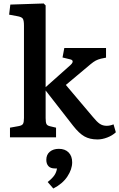

<svg xmlns="http://www.w3.org/2000/svg" viewBox="-20 -786 683 1099"><path d="M629.9 -74.2 643.1 -28.8Q622.6 -9.8 593.5 1.2Q564.5 12.2 538.1 12.2Q493.7 12.2 462.9 -5.4Q432.1 -22.9 397.9 -66.9L241.2 -268.1V-109.9Q241.2 -85.4 246.1 -75.9Q251 -66.4 268.1 -63L300.8 -55.2V0H37.1V-55.2L85.9 -64Q106 -67.4 111.6 -76.9Q117.2 -86.4 117.2 -110.8V-639.2Q117.2 -669.4 110.4 -679.4Q103.5 -689.5 77.1 -693.8L32.2 -702.1L39.1 -759.8L230 -766.1L241.2 -754.9V-287.1L382.8 -413.1Q392.1 -421.4 394.8 -428.2Q397.5 -435.1 394.5 -439.5Q391.6 -443.8 383.8 -445.8L337.9 -457L348.1 -511.2H586.9V-456.1L558.1 -450.2Q540.5 -445.8 528.1 -439.2Q515.6 -432.6 499 -418.9L356.9 -299.8L511.2 -117.2Q534.2 -88.9 551 -77.4Q567.9 -65.9 590.8 -65.9Q609.4 -65.9 629.9 -74.2ZM316.9 65.9Q352.5 65.9 372.8 86.7Q393.1 107.4 393.1 143.1Q393.1 183.1 365.5 224.6Q337.9 266.1 285.2 293L252.9 255.9Q279.3 234.9 291.3 217.3Q303.2 199.7 306.2 178.2H294.9Q269 178.2 257.1 164.8Q245.1 151.4 245.1 128.9Q245.1 99.1 265.1 82.5Q285.2 65.9 316.9 65.9Z"/></svg>

Font: Literata Book SemiBold
Style: Regular
Weight: 600
Designer: Latin by Veronika Burian and Jose Scaglione. Greek by Irene Vlachou. Cyrillic by Vera Evstafieva
Foundry: TypeTogether
Version: Version 2.003;PS 002.003;hotconv 1.0.88;makeotf.lib2.5.64775